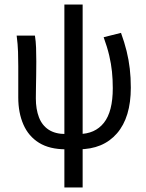

<svg xmlns="http://www.w3.org/2000/svg" viewBox="-20 -642 640 841"><path d="M269 12Q197 12 151 -16.5Q105 -45 82.5 -96.5Q60 -148 60 -215V-353Q60 -382 59 -415Q58 -448 53 -486H133Q137 -461 138 -433Q139 -405 139 -373Q139 -345 138.5 -313.5Q138 -282 137.5 -255Q137 -228 137 -211Q137 -164 150.5 -128.5Q164 -93 193 -74Q222 -55 267 -55ZM324 12 325 -55Q396 -55 435 -104Q474 -153 474 -256Q474 -294 470.5 -328Q467 -362 458.5 -398.5Q450 -435 434 -479L510 -498Q525 -457 534.5 -418.5Q544 -380 548.5 -341Q553 -302 553 -258Q553 -128 492.5 -58Q432 12 324 12ZM262 179V-622H342V179Z"/></svg>

Font: Source Code Pro
Style: Regular
Weight: 400
Monospace: yes
Designer: Paul D. Hunt, Teo Tuominen
Foundry: Adobe Systems Incorporated
Version: Version 1.018;hotconv 1.0.116;makeotfexe 2.5.65601